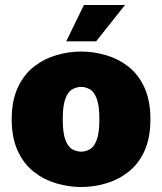

<svg xmlns="http://www.w3.org/2000/svg" viewBox="-20 -739 651 771"><path d="M306 12Q256 12 206.5 -2.5Q157 -17 116.5 -48.5Q76 -80 51.5 -132.5Q27 -185 27 -260Q27 -335 51.5 -387.5Q76 -440 116.5 -471.5Q157 -503 206.5 -517.5Q256 -532 306 -532Q356 -532 405.5 -517.5Q455 -503 495.5 -471.5Q536 -440 560 -387.5Q584 -335 584 -260Q584 -185 560 -132.5Q536 -80 495.5 -48.5Q455 -17 405.5 -2.5Q356 12 306 12ZM306 -130Q323 -130 340 -139Q357 -148 368 -176Q379 -204 379 -260Q379 -316 368 -344Q357 -372 340 -381Q323 -390 306 -390Q289 -390 271.5 -381Q254 -372 243 -344Q232 -316 232 -260Q232 -204 243 -176Q254 -148 271.5 -139Q289 -130 306 -130ZM246 -573 317 -719H482L366 -573Z"/></svg>

Font: Murecho Black
Style: Regular
Weight: 900
Designer: Neil Summerour
Foundry: Positype
Version: Version 1.010; ttfautohint (v1.8.3)